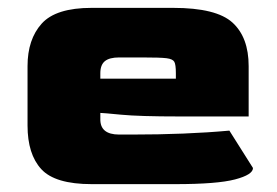

<svg xmlns="http://www.w3.org/2000/svg" viewBox="-20 -468 703 488"><path d="M50 -149V-300Q50 -368 86 -408Q122 -448 213 -448H420Q530 -448 571 -410.5Q612 -373 612 -300V-172H437Q334 -172 287.5 -176.5Q241 -181 235 -181V-166Q234 -126 283 -126H314Q453 -126 563 -136L623 -41Q623 -24 577.5 -12Q532 0 426 0H213Q120 0 85 -38Q50 -76 50 -149ZM427 -268V-282Q427 -304 423 -311Q419 -318 403.5 -320Q388 -322 341 -322H283Q258 -322 246.5 -312.5Q235 -303 235 -282V-268Z"/></svg>

Font: Gold Bold
Style: Regular
Weight: 400
Designer: jaiki
Version: Version 1.000